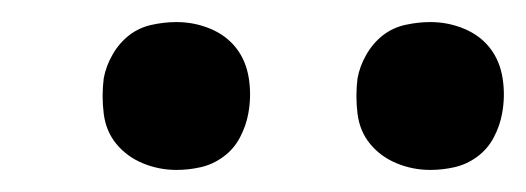

<svg xmlns="http://www.w3.org/2000/svg" viewBox="-20 -757 477 174"><path d="M370 -603Q354 -603 339.5 -609Q325 -615 315.5 -626.5Q306 -638 304 -654Q302 -670 304 -686Q306 -697 312 -707.5Q318 -718 327 -725Q336 -732 347.5 -734.5Q359 -737 370 -737Q386 -737 400.5 -731Q415 -725 424 -713.5Q433 -702 435.5 -686Q438 -670 435 -654Q433 -643 427.5 -632.5Q422 -622 412.5 -615Q403 -608 392 -605.5Q381 -603 370 -603ZM140 -603Q124 -603 109.5 -609Q95 -615 85.5 -626.5Q76 -638 74 -654Q72 -670 74 -686Q76 -697 82 -707.5Q88 -718 97 -725Q106 -732 117.5 -734.5Q129 -737 140 -737Q156 -737 170.5 -731Q185 -725 194 -713.5Q203 -702 205.5 -686Q208 -670 205 -654Q203 -643 197.5 -632.5Q192 -622 182.5 -615Q173 -608 162 -605.5Q151 -603 140 -603Z"/></svg>

Font: Iosevka Aile Semibold
Style: Italic
Weight: 600
Italic angle: -9°
Designer: Belleve Invis
Foundry: Belleve Invis
Version: Version 31.1.0; ttfautohint (v1.8.4)